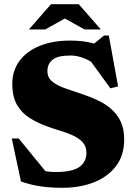

<svg xmlns="http://www.w3.org/2000/svg" viewBox="-20 -878 642 913"><path d="M570.5 -215Q570.5 -138.5 531.2 -87.5Q492 -36.5 425.8 -10.8Q359.5 15 277.5 15Q220.5 15 175 8.5Q129.5 2 79.5 -15L36 -219.5H69L196 -64Q218 -60 243.5 -60Q323.5 -60 357.2 -84Q391 -108 391 -151.5Q391 -181.5 373.5 -201Q356 -220.5 327.8 -233.5Q299.5 -246.5 266 -256.5Q232.5 -266.5 201 -278Q159 -293.5 121.8 -316.5Q84.5 -339.5 61.5 -378.2Q38.5 -417 38.5 -479Q38.5 -541.5 72.2 -587.8Q106 -634 167.8 -659.5Q229.5 -685 313 -685Q344.5 -685 372.5 -681.8Q400.5 -678.5 427.5 -670.5L474.5 -709H497.5L541.5 -467L505 -458L412.5 -585Q389.5 -598.5 364.8 -606.2Q340 -614 315 -614Q254.5 -614 230 -594Q205.5 -574 205.5 -540Q205.5 -507.5 230.8 -488.2Q256 -469 296.2 -455.8Q336.5 -442.5 381 -427Q414.5 -415.5 448 -399.5Q481.5 -383.5 509.2 -359.5Q537 -335.5 553.8 -300.2Q570.5 -265 570.5 -215ZM382 -738 288.5 -790 195 -738H117.5L222.5 -858H354.5L459.5 -738Z"/></svg>

Font: Newsreader Text ExtraBold
Style: Regular
Weight: 800
Designer: Hugues Gentile
Foundry: Production Type
Version: Version 1.001